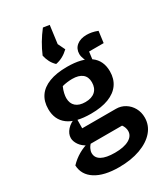

<svg xmlns="http://www.w3.org/2000/svg" viewBox="-242 -908 1062 1221"><g transform="rotate(-30 289.5 -298.0)"><path d="M260 208Q150 208 88 168.5Q26 129 23 59Q53 27 91 5Q129 -17 175 -28H191Q169 -6 160.5 11Q152 28 152 43Q152 78 185 96.5Q218 115 283 115Q349 115 386.5 94Q424 73 424 36Q424 24 419.5 11Q415 -2 407 -12H156Q120 -30 102.5 -56Q85 -82 85 -106Q85 -137 110 -165Q135 -193 180 -207L179 -124H427Q463 -124 493 -105.5Q523 -87 540.5 -55.5Q558 -24 558 15Q558 72 520.5 115.5Q483 159 415.5 183.5Q348 208 260 208ZM275 -176Q163 -176 108 -217.5Q53 -259 53 -337Q53 -393 79.5 -431.5Q106 -470 159 -490.5Q212 -511 290 -511Q401 -511 457 -470Q513 -429 513 -350Q513 -295 485.5 -256Q458 -217 405 -196.5Q352 -176 275 -176ZM281 -258Q328 -258 353.5 -281.5Q379 -305 379 -347Q379 -387 353.5 -407.5Q328 -428 280 -428Q264 -428 243.5 -425.5Q223 -423 206 -418Q196 -396 191.5 -375.5Q187 -355 187 -341Q187 -301 211.5 -279.5Q236 -258 281 -258ZM438 -457Q418 -478 408.5 -501Q399 -524 399 -542Q399 -580 426.5 -602.5Q454 -625 500 -625Q517 -625 536.5 -621.5Q556 -618 579 -609L568 -525H461L452 -457ZM329 -797 307 -631 192 -650Q226 -731 283 -804ZM293 -704 337 -613Q315 -592 291 -579Q267 -566 240 -561Q221 -579 209.5 -601Q198 -623 192 -650Z"/></g></svg>

Font: Piazzolla Thin ExtraBold
Style: Regular
Weight: 800
Version: Version 2.005